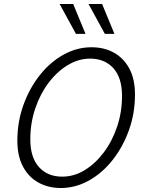

<svg xmlns="http://www.w3.org/2000/svg" viewBox="-20 -935 737 963"><path d="M67 -229Q67 -324 97.5 -408.5Q128 -493 180 -558.5Q232 -624 299 -661Q366 -698 439 -698Q503 -698 552 -670.5Q601 -643 629 -590.5Q657 -538 657 -461Q657 -366 626.5 -281.5Q596 -197 544 -131.5Q492 -66 425 -29Q358 8 285 8Q222 8 172.5 -19.5Q123 -47 95 -100Q67 -153 67 -229ZM132 -236Q132 -145 175.5 -97Q219 -49 292 -49Q351 -49 404.5 -81.5Q458 -114 500.5 -170.5Q543 -227 567.5 -300Q592 -373 592 -454Q592 -545 548.5 -593Q505 -641 432 -641Q374 -641 320 -608.5Q266 -576 223.5 -519.5Q181 -463 156.5 -390Q132 -317 132 -236ZM279 -915H347L409 -765H361ZM424 -915H492L554 -765H506Z"/></svg>

Font: Radio Canada Light
Style: Italic
Weight: 300
Italic angle: -12°
Designer: Charles Daoud, Etienne Aubert Bonn, Alexandre Saumier Demers, Jacques Le Bailly
Foundry: Radio-Canada
Version: Version 2.104; ttfautohint (v1.8.4.7-5d5b);gftools[0.9.28.de